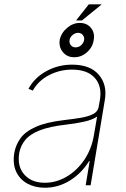

<svg xmlns="http://www.w3.org/2000/svg" viewBox="-20 -851 581 882"><path d="M186.1 11.4Q141.3 11.4 106.7 -7.1Q72.1 -25.6 54.9 -61.1Q37.6 -96.6 45.5 -147.7Q51.8 -184.7 73.7 -215.4Q95.5 -246.1 143.6 -267.9Q191.8 -289.8 277 -299.7Q315.3 -304 349.8 -309.7Q384.2 -315.3 407 -326.7Q429.7 -338.1 433.2 -359.4L438.9 -392Q449.6 -454.9 415.5 -493.1Q381.4 -531.2 311.1 -531.2Q253.6 -531.2 204.4 -505.3Q155.2 -479.4 130.7 -434.7L110.8 -443.2Q138.5 -494.3 192.8 -524.1Q247.2 -554 311.1 -554Q394.2 -554 433.8 -507.6Q473.4 -461.3 461.6 -392L396.3 0H373.6L392 -110.8H389.2Q355.1 -55.4 301.5 -22Q247.9 11.4 186.1 11.4ZM186.1 -11.4Q237.9 -11.4 285.7 -39.2Q333.5 -67.1 367.4 -117Q401.3 -166.9 411.9 -233L426.1 -315.3Q403.8 -300.4 366.7 -292.1Q329.5 -283.7 282.7 -278.4Q208.1 -269.9 163.4 -252.5Q118.6 -235.1 96.6 -208.8Q74.6 -182.5 68.2 -147.7Q58.6 -85.9 92 -48.7Q125.4 -11.4 186.1 -11.4ZM321 -588.1Q289.1 -587.7 269.4 -611Q249.6 -634.2 254.3 -667.6Q261 -699.9 288.2 -722.8Q315.3 -745.7 346.6 -745.7Q379.3 -745.7 397.9 -722.8Q416.5 -699.9 410.5 -667.6Q405.9 -634.2 379.6 -611Q353.3 -587.7 321 -588.1ZM326.7 -633.5Q341.6 -633.2 352.8 -643.3Q364 -653.4 366.5 -667.6Q368.3 -680 360.6 -690Q353 -699.9 338.1 -700.3Q324.9 -699.9 313.2 -690Q301.5 -680 299.7 -667.6Q297.2 -653.4 305.4 -643.3Q313.6 -633.2 326.7 -633.5ZM329.5 -757.1 387.8 -831H447.4L356.5 -757.1Z"/></svg>

Font: Inter UI Thin
Style: Italic
Weight: 100
Italic angle: -9.39999°
Designer: Rasmus Andersson
Foundry: rsms
Version: 3.2;8d6f07862